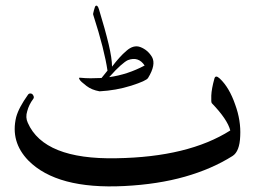

<svg xmlns="http://www.w3.org/2000/svg" viewBox="-20 -649 966 677"><path d="M755 -372Q772 -356 785.5 -333Q799 -310 809 -281Q830 -224 827 -169Q825 -115 800 -99Q727 -53 632 -26Q537 1 418 7Q181 19 80 -83Q16 -149 37 -236Q42 -254 52.5 -273.5Q63 -293 78 -314Q82 -321 90 -319Q95 -318 98 -311Q101 -305 97 -300Q82 -280 76 -257Q69 -235 78 -216Q135 -86 390 -91Q517 -93 617.5 -117.5Q718 -142 792 -189Q782 -228 727 -285Q724 -288 725 -309Q725 -311 725 -312Q726 -336 736 -372Q740 -386 755 -372ZM317 -628Q324 -633 329 -616Q351 -544 363 -493.5Q375 -443 375 -414Q388 -431 400.5 -445Q413 -459 426 -470Q451 -492 475 -483Q501 -473 516 -448Q531 -421 502 -374Q496 -364 443 -347Q389 -330 331 -327Q303 -332 285 -346Q264 -362 261 -368Q256 -376 262 -375Q281 -373 299.5 -373Q318 -373 338 -374L359 -400Q354 -435 341.5 -484.5Q329 -534 309 -596Q308 -598 308.5 -601.5Q309 -605 311 -612Q315 -627 317 -628ZM431 -437Q422 -433 405.5 -418.5Q389 -404 365 -377Q430 -386 490 -418Q468 -451 431 -437Z"/></svg>

Font: Amiri
Style: Italic
Weight: 400
Italic angle: 10°
Designer: Khaled Hosny
Version: Version 0.113